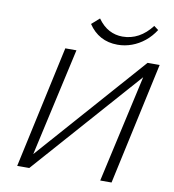

<svg xmlns="http://www.w3.org/2000/svg" viewBox="-92 -938 921 1018"><g transform="rotate(10 368.5 -428.5)"><path d="M96 0 103 -32 655 -658H693L686 -625L134 0ZM69 0 212 -658H272L125 0ZM516 0 663 -658H720L577 0ZM481 -725Q430 -725 390.5 -746.5Q351 -768 324 -809L366 -846Q394 -807 427.5 -789.5Q461 -772 499 -772Q545 -772 584.5 -793.5Q624 -815 656 -857L680 -839Q657 -803 625.5 -777.5Q594 -752 557 -738.5Q520 -725 481 -725Z"/></g></svg>

Font: Ysabeau Office Light
Style: Italic
Weight: 300
Italic angle: -12°
Designer: Christian Thalmann (Catharsis Fonts)
Version: Version 2.001;gftools[0.9.30]; featfreeze: tnum,lnum,ss02